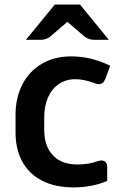

<svg xmlns="http://www.w3.org/2000/svg" viewBox="-20 -815 537 850"><path d="M305.7 14.6Q223.6 14.6 165.8 -15.4Q107.9 -45.4 78.4 -100.1Q48.8 -154.8 48.8 -228.5V-306.6Q48.8 -381.8 78.9 -440.7Q108.9 -499.5 164.8 -532.5Q220.7 -565.4 295.4 -565.4Q383.8 -565.4 467.8 -523.9L446.3 -465.8Q437.5 -442.4 417.5 -442.4Q411.6 -442.4 401.4 -445.8Q352.5 -464.4 314 -464.4Q271.5 -464.4 240.2 -442.9Q209 -421.4 192.4 -383.1Q175.8 -344.7 175.8 -294.9V-240.2Q175.8 -168.5 213.9 -127.7Q252 -86.9 322.3 -86.9Q350.6 -86.9 372.3 -90.8Q394 -94.7 414.6 -102.1Q423.3 -104.5 429.2 -104.5Q441.4 -104.5 448 -96.7Q454.6 -88.9 454.6 -73.7V-14.2Q425.3 -1 386.7 6.8Q348.1 14.6 305.7 14.6ZM159.2 -638.7Q172.4 -638.7 182.4 -642.1Q192.4 -645.5 202.6 -653.3L278.3 -718.3L354 -653.3Q364.3 -645.5 374.3 -642.1Q384.3 -638.7 397.5 -638.7H461.9L334 -794.9H222.7L94.7 -638.7Z"/></svg>

Font: Lycee Sans SemiBold
Style: Regular
Weight: 600
Designer: Justin Alvin
Foundry: Alkove Design
Version: Version 1.030